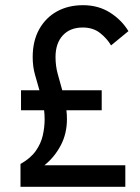

<svg xmlns="http://www.w3.org/2000/svg" viewBox="-20 -720 540 740"><path d="M59 0V-88Q98 -110 118 -138.5Q138 -167 145 -198.5Q152 -230 152 -260Q152 -269 151.5 -278Q151 -287 150 -295H61V-372H132Q123 -403 114.5 -433.5Q106 -464 106 -500Q106 -562 131 -607Q156 -652 199.5 -676Q243 -700 300 -700Q359 -700 404 -671.5Q449 -643 475 -600L408 -545Q393 -571 366 -592.5Q339 -614 299 -614Q250 -614 222 -583.5Q194 -553 194 -500Q194 -466 202.5 -435Q211 -404 220 -372H372V-295H236Q237 -287 237.5 -278.5Q238 -270 238 -261Q238 -204 213.5 -158.5Q189 -113 151 -83H463V0Z"/></svg>

Font: Radio Canada Condensed
Style: Regular
Weight: 400
Width: 3
Designer: Charles Daoud, Etienne Aubert Bonn, Alexandre Saumier Demers, Jacques Le Bailly
Foundry: Radio-Canada
Version: Version 2.104; ttfautohint (v1.8.4.7-5d5b);gftools[0.9.28.de